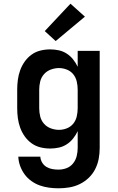

<svg xmlns="http://www.w3.org/2000/svg" viewBox="-20 -795 640 1038"><path d="M296 223Q271 223 245 219.5Q219 216 195 207.5Q171 199 149.5 183.5Q128 168 113 147.5Q98 127 89 102.5Q80 78 79 52H198Q199 69 208 84Q217 99 231.5 107.5Q246 116 262.5 119Q279 122 296 122Q319 122 340 114Q361 106 375 88.5Q389 71 394.5 49Q400 27 400 5V-86Q390 -65 375.5 -46.5Q361 -28 341 -15Q321 -2 298 3Q275 8 251 8Q224 8 198 1.5Q172 -5 150.5 -20.5Q129 -36 113.5 -58Q98 -80 89 -105Q80 -130 76.5 -156.5Q73 -183 73 -210V-310Q73 -337 76.5 -363.5Q80 -390 89 -415Q98 -440 113.5 -462Q129 -484 150.5 -499.5Q172 -515 198 -521.5Q224 -528 251 -528Q275 -528 298 -523Q321 -518 341 -505Q361 -492 375.5 -473.5Q390 -455 400 -434V-520H519V5Q519 35 513.5 64Q508 93 494.5 119.5Q481 146 459.5 166.5Q438 187 411.5 200Q385 213 355.5 218Q326 223 296 223ZM299 -93Q321 -93 342 -101.5Q363 -110 376.5 -127Q390 -144 395 -166Q400 -188 400 -210V-310Q400 -332 395 -354Q390 -376 376.5 -393Q363 -410 342 -418.5Q321 -427 299 -427Q277 -427 255 -419Q233 -411 218 -394Q203 -377 197.5 -355Q192 -333 192 -310V-210Q192 -187 197.5 -165Q203 -143 218 -126Q233 -109 255 -101Q277 -93 299 -93ZM281 -573 222 -627 361 -775 439 -705Z"/></svg>

Font: Iosevka Custom Extended
Style: Bold
Weight: 700
Width: 7
Monospace: yes
Designer: Belleve Invis
Foundry: Belleve Invis
Version: Version 11.2.4; ttfautohint (v1.8.4)